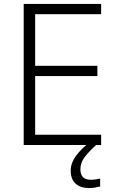

<svg xmlns="http://www.w3.org/2000/svg" viewBox="-20 -734 593 972"><path d="M492 0H100V-714H492V-662H158V-401H473V-349H158V-52H492ZM387 123Q387 176 439 176Q454 176 466 174Q478 172 487 170V210Q475 213 461.5 215.5Q448 218 431 218Q387 218 362.5 195.5Q338 173 338 130Q338 91 365.5 54Q393 17 434 -13L467 0Q433 30 410 59.5Q387 89 387 123Z"/></svg>

Font: Noto Sans Gurmukhi UI Light
Style: Regular
Weight: 300
Designer: Jelle Bosma - Monotype Design Team
Foundry: Monotype Imaging Inc.
Version: Version 2.004; ttfautohint (v1.8.4.7-5d5b)